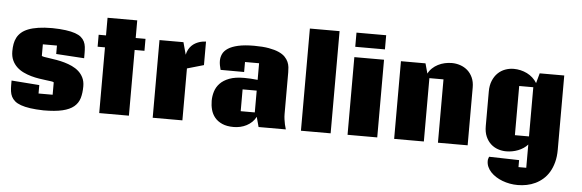

<svg xmlns="http://www.w3.org/2000/svg" viewBox="-62 -1056 4736 1563"><g transform="rotate(5 2306.0 -274.0)"><path d="M373 -216.8Q369.1 -221.2 351.6 -223.6Q334 -226.1 308.1 -229.2Q282.2 -232.4 250.5 -237.3Q218.8 -242.2 186 -251.5Q153.3 -260.7 122.6 -275.4Q91.8 -290 67.9 -312.5Q43.9 -335 29.5 -366.2Q15.1 -397.5 15.1 -440.4Q15.1 -471.7 20 -499.8Q24.9 -527.8 37.4 -551.8Q49.8 -575.7 71.8 -595Q93.8 -614.3 127.9 -627.7Q162.1 -641.1 210 -648.4Q257.8 -655.8 322.8 -655.8Q387.7 -654.8 433.6 -648.4Q479.5 -642.1 510.5 -631.3Q541.5 -620.6 559.8 -605Q578.1 -589.4 587.6 -569.8Q597.2 -550.3 599.9 -526.6Q602.5 -502.9 602.5 -476.1V-434.1L373 -448.7V-517.6H257.8V-423.3Q262.2 -418.9 280 -416Q297.9 -413.1 323.7 -409.4Q349.6 -405.8 381.3 -400.4Q413.1 -395 445.6 -385.7Q478 -376.5 508.5 -362.3Q539.1 -348.1 563 -326.7Q586.9 -305.2 601.3 -275.4Q615.7 -245.6 615.7 -205.6Q615.7 -150.4 603.3 -108.6Q590.8 -66.9 557.1 -38.8Q523.4 -10.7 463.9 3.4Q404.3 17.6 310.1 17.6Q246.6 16.1 200.9 9.5Q155.3 2.9 124 -8.3Q92.8 -19.5 74.2 -35.4Q55.7 -51.3 45.9 -70.8Q36.1 -90.3 33 -113.8Q29.8 -137.2 29.8 -163.6V-201.7L257.8 -184.6V-115.7H373Z M1006.3 0H763.7V-537.1H703.6V-634.8H763.7V-778.8H1006.3V-634.8H1086.4V-537.1H1006.3Z M1200.7 0V-634.8H1396.5L1423.8 -534.7Q1428.7 -559.1 1439 -577.6Q1449.2 -596.2 1462.6 -609.6Q1476.1 -623 1491.7 -631.8Q1507.3 -640.6 1522.9 -645.8Q1538.6 -650.9 1553.2 -653.1Q1567.9 -655.3 1579.1 -655.8V-463.4L1443.4 -424.3V0Z M2065.9 0 2043.9 -81.5Q2031.2 -56.6 2011.7 -38.1Q1992.2 -19.5 1968.3 -7.1Q1944.3 5.4 1917.2 11.5Q1890.1 17.6 1863.3 17.6Q1807.1 17.6 1769.3 0.7Q1731.4 -16.1 1708.7 -43.7Q1686 -71.3 1676.5 -106.7Q1667 -142.1 1667 -179.7Q1667 -218.3 1678.5 -255.6Q1689.9 -293 1718 -322.5Q1746.1 -352.1 1793.7 -370.1Q1841.3 -388.2 1913.6 -388.2Q1938.5 -388.2 1967.3 -386.7Q1996.1 -385.3 2024.9 -381.8V-517.6H1909.7V-436L1717.3 -436.5Q1711.9 -455.6 1708.5 -474.1Q1705.1 -492.7 1705.1 -509.8Q1705.1 -539.1 1717.5 -565.7Q1730 -592.3 1760.5 -612.3Q1791 -632.3 1842.5 -644Q1894 -655.8 1972.7 -655.8Q2043.5 -655.8 2092.8 -647Q2142.1 -638.2 2174.8 -623.5Q2207.5 -608.9 2226.1 -589.6Q2244.6 -570.3 2253.9 -549.1Q2263.2 -527.8 2265.4 -506.1Q2267.6 -484.4 2267.6 -464.8V-125.5Q2267.6 -102.1 2270.8 -80.1Q2273.9 -58.1 2277.8 -40Q2282.7 -19 2288.6 0ZM1909.7 -293.9V-115.7H2024.9V-293.9Z M2654.8 0H2412.1V-835H2654.8Z M3035.6 0H2793V-634.8H3035.6ZM3035.6 -835V-719.2H2793V-835Z M3173.8 0V-634.8H3374.5L3397 -553.2Q3409.7 -578.6 3430.2 -597.9Q3450.7 -617.2 3476.1 -630.1Q3501.5 -643.1 3530.3 -649.7Q3559.1 -656.2 3588.9 -656.2Q3623.5 -656.2 3657 -645Q3690.4 -633.8 3716.6 -611.1Q3742.7 -588.4 3758.5 -553.7Q3774.4 -519 3774.4 -472.7V0H3531.7V-517.6H3416.5V0Z M4265.6 -49.3Q4250.5 -32.2 4230.7 -19Q4210.9 -5.9 4188.2 3.2Q4165.5 12.2 4140.6 16.8Q4115.7 21.5 4090.8 21.5Q4056.2 21.5 4023.2 10.3Q3990.2 -1 3964.6 -24.4Q3939 -47.9 3923.3 -83.7Q3907.7 -119.6 3907.7 -168.5V-450.7Q3907.7 -502 3923.6 -540Q3939.5 -578.1 3965.6 -603.3Q3991.7 -628.4 4025.4 -640.6Q4059.1 -652.8 4094.2 -652.8Q4122.6 -652.8 4150.4 -646.5Q4178.2 -640.1 4203.4 -627.7Q4228.5 -615.2 4249.5 -596.4Q4270.5 -577.6 4285.2 -553.2L4307.6 -634.8H4508.3V-28.3Q4508.3 28.8 4496.1 74.5Q4483.9 120.1 4462.9 155.3Q4441.9 190.4 4413.3 215.3Q4384.8 240.2 4351.6 256.1Q4318.4 272 4281.7 279.3Q4245.1 286.6 4208.5 286.6Q4175.3 286.6 4143.3 280.8Q4111.3 274.9 4082.3 263.9Q4053.2 252.9 4028.8 237.3Q4004.4 221.7 3986.3 202.4Q3968.3 183.1 3958.3 160.6Q3948.2 138.2 3948.2 113.3Q3948.2 102.5 3950.2 95.7Q3952.1 88.9 3956.5 77.6L4202.1 83.5V140.6H4265.6ZM4265.6 -517.6H4150.4V-115.7H4265.6Z"/></g></svg>

Font: Coda Caption ExtraBold
Style: Regular
Weight: 800
Designer: vernon adams
Foundry: vernon adams
Version: Version 1.002